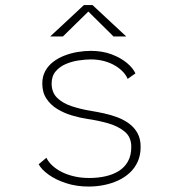

<svg xmlns="http://www.w3.org/2000/svg" viewBox="-20 -708 690 740"><path d="M322 11Q274.5 11 234.8 -2Q195 -15 167.5 -34.8Q140 -54.5 129 -75L159 -100Q165.5 -85.5 180 -71.5Q194.5 -57.5 216 -46.2Q237.5 -35 264.8 -28.5Q292 -22 324 -22Q357 -22 386.2 -28.5Q415.5 -35 438 -49Q460.5 -63 473.2 -86Q486 -109 486 -142Q486 -180 460 -201.2Q434 -222.5 395.2 -233.2Q356.5 -244 317.5 -249.5Q288 -254 257.5 -263Q227 -272 201 -287.8Q175 -303.5 159 -327.8Q143 -352 143 -386Q143 -413 154.2 -433.8Q165.5 -454.5 184.5 -469.2Q203.5 -484 227.8 -493.5Q252 -503 278.5 -507.5Q305 -512 330 -512Q374 -512 409.5 -498.8Q445 -485.5 469 -465.5Q493 -445.5 502 -425L472 -404Q465 -420.5 451.2 -434Q437.5 -447.5 418.8 -457.8Q400 -468 377.5 -473.5Q355 -479 330 -479Q310 -479 284 -475.2Q258 -471.5 234.2 -461.5Q210.5 -451.5 194.8 -433.2Q179 -415 179 -386Q179 -352 200 -331.2Q221 -310.5 255.2 -299Q289.5 -287.5 329 -281Q353.5 -277 380.2 -271.2Q407 -265.5 432.2 -256Q457.5 -246.5 477.8 -231.5Q498 -216.5 510 -194.8Q522 -173 522 -142Q522 -110 510.8 -85Q499.5 -60 480 -42Q460.5 -24 435 -12.2Q409.5 -0.5 380.5 5.2Q351.5 11 322 11ZM173.5 -567.5 303.5 -688.5H336.5L466.5 -567.5H417.5L320.5 -663.5L222.5 -567.5Z"/></svg>

Font: Trispace Thin Thin
Style: Regular
Weight: 250
Version: Version 1.210